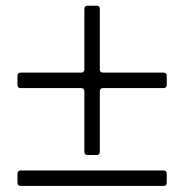

<svg xmlns="http://www.w3.org/2000/svg" viewBox="-20 -586 633 660"><path d="M40 0ZM40 42V11.2Q40 0 51.3 0H542Q553.2 0 553.2 11.2V42Q553.2 53.2 542 53.2H51.3Q40 53.2 40 42ZM40 -294.4V-325.2Q40 -336.4 51.3 -336.4H258.8Q270 -336.4 270 -347.7V-555.2Q270 -566.4 281.2 -566.4H312Q323.2 -566.4 323.2 -555.2V-347.7Q323.2 -336.4 334.5 -336.4H542Q553.2 -336.4 553.2 -325.2V-294.4Q553.2 -283.2 542 -283.2H334.5Q323.2 -283.2 323.2 -272V-64.5Q323.2 -53.2 312 -53.2H281.2Q270 -53.2 270 -64.5V-272Q270 -283.2 258.8 -283.2H51.3Q40 -283.2 40 -294.4Z"/></svg>

Font: UnifrakturMaguntia21
Style: Book
Weight: 400
Designer: j. 'mach' wust, Gerrit Ansmann, Georg Duffner, based on a font by Peter Wiegel, original typeface by Carl Albert Fahrenw
Version: Version 2017-03-19